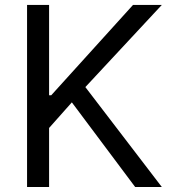

<svg xmlns="http://www.w3.org/2000/svg" viewBox="-20 -747 692 767"><path d="M88.1 0H176.1V-235.8L267 -338.1L519.9 0H626.4L321 -399.1L626.4 -727.3H511.4L184.7 -366.5H176.1V-727.3H88.1Z"/></svg>

Font: Karasuma Gothic
Style: Regular
Weight: 400
Designer: Rasmus Andersson, Ryoko Nishizuka
Foundry: Genbu
Version: Version 1.00